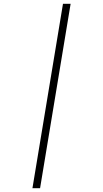

<svg xmlns="http://www.w3.org/2000/svg" viewBox="-20 -843 540 1006"><path d="M150 143 310 -823H350L190 143Z"/></svg>

Font: Iosevka Slab Extralight
Style: Italic
Weight: 200
Italic angle: -9°
Monospace: yes
Designer: Belleve Invis
Foundry: Belleve Invis
Version: Version 11.1.1; ttfautohint (v1.8.3)